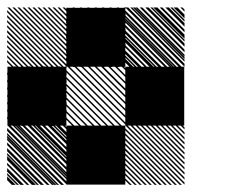

<svg xmlns="http://www.w3.org/2000/svg" viewBox="-21 -522 708 543"><path d="M167.5 -155.8 155.8 -167.5H161.7L167.5 -161.7ZM167.5 -136.7 136.7 -167.5H142.5L167.5 -142.5ZM167.5 -117.5 117.5 -167.5H123.3L167.5 -123.3ZM167.5 -97.5 97.5 -167.5H104.2L167.5 -104.2ZM167.5 -79.2 79.2 -167.5H85L167.5 -85ZM167.5 -60 60 -167.5H65.8L167.5 -65.8ZM167.5 -40.8 40.8 -167.5H46.7L167.5 -46.7ZM167.5 -21.7 21.7 -167.5H27.5L167.5 -27.5ZM167.5 -2.5 2.5 -167.5H8.3L167.5 -8.3ZM151.7 0.8 -0.8 -151.7V-157.5L157.5 0.8ZM132.5 0.8 -0.8 -132.5V-138.3L138.3 0.8ZM113.3 0.8 -0.8 -113.3V-119.2L119.2 0.8ZM94.2 0.8 -0.8 -94.2V-100L100 0.8ZM75 0.8 -0.8 -75V-80.8L80.8 0.8ZM55.8 0.8 -0.8 -55.8V-61.7L61.7 0.8ZM36.7 0.8 -0.8 -36.7V-42.5L42.5 0.8ZM17.5 0.8 -0.8 -17.5V-23.3L23.3 0.8ZM334.2 -322.5 322.5 -334.2H328.3L334.2 -328.3ZM334.2 -303.3 303.3 -334.2H309.2L334.2 -309.2ZM334.2 -284.2 284.2 -334.2H290L334.2 -290ZM334.2 -264.2 264.2 -334.2H270.8L334.2 -270.8ZM334.2 -245.8 245.8 -334.2H251.7L334.2 -251.7ZM334.2 -226.7 226.7 -334.2H232.5L334.2 -232.5ZM334.2 -207.5 207.5 -334.2H213.3L334.2 -213.3ZM334.2 -188.3 188.3 -334.2H194.2L334.2 -194.2ZM334.2 -169.2 169.2 -334.2H175L334.2 -175ZM318.3 -165.8 165.8 -318.3V-324.2L324.2 -165.8ZM299.2 -165.8 165.8 -299.2V-305L305 -165.8ZM280 -165.8 165.8 -280V-285.8L285.8 -165.8ZM260.8 -165.8 165.8 -260.8V-266.7L266.7 -165.8ZM241.7 -165.8 165.8 -241.7V-247.5L247.5 -165.8ZM222.5 -165.8 165.8 -222.5V-228.3L228.3 -165.8ZM203.3 -165.8 165.8 -203.3V-209.2L209.2 -165.8ZM184.2 -165.8 165.8 -184.2V-190L190 -165.8ZM167.5 -330 163.3 -334.2H167.5ZM167.5 -309.2 142.5 -334.2H148.3L167.5 -315ZM167.5 -288.3 121.7 -334.2H127.5L167.5 -294.2ZM167.5 -267.5 100.8 -334.2H106.7L167.5 -273.3ZM167.5 -246.7 80 -334.2H85.8L167.5 -252.5ZM167.5 -225.8 59.2 -334.2H65L167.5 -231.7ZM167.5 -205 38.3 -334.2H43.3L167.5 -210ZM167.5 -184.2 17.5 -334.2H23.3L167.5 -190ZM165 -165.8 -0.8 -331.7 2.5 -334.2 167.5 -169.2ZM144.2 -165.8 -0.8 -310.8V-316.7L150 -165.8ZM123.3 -165.8 -0.8 -290V-295.8L129.2 -165.8ZM102.5 -165.8 -0.8 -269.2V-275L108.3 -165.8ZM81.7 -165.8 -0.8 -248.3V-253.3L86.7 -165.8ZM60.8 -165.8 -0.8 -227.5V-233.3L66.7 -165.8ZM40 -165.8 -0.8 -206.7V-212.5L45.8 -165.8ZM19.2 -165.8 -0.8 -185.8V-191.7L25 -165.8ZM167.5 -334.2H169.2L167.5 -335.8ZM500.8 -489.2 489.2 -500.8H495L500.8 -495ZM500.8 -470 470 -500.8H475.8L500.8 -475.8ZM500.8 -450.8 450.8 -500.8H456.7L500.8 -456.7ZM500.8 -430.8 430.8 -500.8H437.5L500.8 -437.5ZM500.8 -412.5 412.5 -500.8H418.3L500.8 -418.3ZM500.8 -393.3 393.3 -500.8H399.2L500.8 -399.2ZM500.8 -374.2 374.2 -500.8H380L500.8 -380ZM500.8 -355 355 -500.8H360.8L500.8 -360.8ZM500.8 -335.8 335.8 -500.8H341.7L500.8 -341.7ZM485 -332.5 332.5 -485V-490.8L490.8 -332.5ZM465.8 -332.5 332.5 -465.8V-471.7L471.7 -332.5ZM446.7 -332.5 332.5 -446.7V-452.5L452.5 -332.5ZM427.5 -332.5 332.5 -427.5V-433.3L433.3 -332.5ZM408.3 -332.5 332.5 -408.3V-414.2L414.2 -332.5ZM389.2 -332.5 332.5 -389.2V-395L395 -332.5ZM370 -332.5 332.5 -370V-375.8L375.8 -332.5ZM350.8 -332.5 332.5 -350.8V-356.7L356.7 -332.5ZM334.2 -496.7 330 -500.8H334.2ZM334.2 -475.8 309.2 -500.8H315L334.2 -481.7ZM334.2 -455 288.3 -500.8H294.2L334.2 -460.8ZM334.2 -434.2 267.5 -500.8H273.3L334.2 -440ZM334.2 -413.3 246.7 -500.8H252.5L334.2 -419.2ZM334.2 -392.5 225.8 -500.8H231.7L334.2 -398.3ZM334.2 -371.7 205 -500.8H210L334.2 -376.7ZM334.2 -350.8 184.2 -500.8H190L334.2 -356.7ZM331.7 -332.5 165.8 -498.3 169.2 -500.8 334.2 -335.8ZM310.8 -332.5 165.8 -477.5V-483.3L316.7 -332.5ZM290 -332.5 165.8 -456.7V-462.5L295.8 -332.5ZM269.2 -332.5 165.8 -435.8V-441.7L275 -332.5ZM248.3 -332.5 165.8 -415V-420L253.3 -332.5ZM227.5 -332.5 165.8 -394.2V-400L233.3 -332.5ZM206.7 -332.5 165.8 -373.3V-379.2L212.5 -332.5ZM185.8 -332.5 165.8 -352.5V-358.3L191.7 -332.5ZM334.2 -500.8H335.8L334.2 -502.5ZM500.8 -155.8 489.2 -167.5H495L500.8 -161.7ZM500.8 -141.7 475 -167.5H480.8L500.8 -147.5ZM500.8 -127.5 460.8 -167.5H466.7L500.8 -133.3ZM500.8 -113.3 446.7 -167.5H452.5L500.8 -119.2ZM500.8 -99.2 432.5 -167.5H438.3L500.8 -105ZM500.8 -85 418.3 -167.5H424.2L500.8 -90.8ZM500.8 -70.8 404.2 -167.5H410L500.8 -76.7ZM500.8 -56.7 390 -167.5H395.8L500.8 -62.5ZM500.8 -42.5 375.8 -167.5H381.7L500.8 -48.3ZM500.8 -28.3 361.7 -167.5H367.5L500.8 -34.2ZM500.8 -14.2 347.5 -167.5H353.3L500.8 -20ZM500.8 0 333.3 -167.5H339.2L500.8 -5.8ZM487.5 0.8 332.5 -154.2V-160L493.3 0.8ZM473.3 0.8 332.5 -140V-145.8L479.2 0.8ZM459.2 0.8 332.5 -125.8V-131.7L465 0.8ZM445 0.8 332.5 -111.7V-117.5L450.8 0.8ZM430 0.8 332.5 -96.7V-103.3L436.7 0.8ZM416.7 0.8 332.5 -83.3V-89.2L422.5 0.8ZM402.5 0.8 332.5 -69.2V-75L408.3 0.8ZM388.3 0.8 332.5 -55V-60.8L394.2 0.8ZM374.2 0.8 332.5 -40.8V-46.7L380 0.8ZM360 0.8 332.5 -26.7V-32.5L365.8 0.8ZM345.8 0.8 332.5 -12.5V-18.3L351.7 0.8ZM167.5 -155.8 155.8 -167.5H161.7L167.5 -161.7ZM167.5 -141.7 141.7 -167.5H147.5L167.5 -147.5ZM167.5 -127.5 127.5 -167.5H133.3L167.5 -133.3ZM167.5 -113.3 113.3 -167.5H119.2L167.5 -119.2ZM167.5 -99.2 99.2 -167.5H105L167.5 -105ZM167.5 -85 85 -167.5H90.8L167.5 -90.8ZM167.5 -70.8 70.8 -167.5H76.7L167.5 -76.7ZM167.5 -56.7 56.7 -167.5H62.5L167.5 -62.5ZM167.5 -42.5 42.5 -167.5H48.3L167.5 -48.3ZM167.5 -28.3 28.3 -167.5H34.2L167.5 -34.2ZM167.5 -14.2 14.2 -167.5H20L167.5 -20ZM167.5 0 0 -167.5H5.8L167.5 -5.8ZM154.2 0.8 -0.8 -154.2V-160L160 0.8ZM140 0.8 -0.8 -140V-145.8L145.8 0.8ZM125.8 0.8 -0.8 -125.8V-131.7L131.7 0.8ZM111.7 0.8 -0.8 -111.7V-117.5L117.5 0.8ZM96.7 0.8 -0.8 -96.7V-103.3L103.3 0.8ZM83.3 0.8 -0.8 -83.3V-89.2L89.2 0.8ZM69.2 0.8 -0.8 -69.2V-75L75 0.8ZM55 0.8 -0.8 -55V-60.8L60.8 0.8ZM40.8 0.8 -0.8 -40.8V-46.7L46.7 0.8ZM26.7 0.8 -0.8 -26.7V-32.5L32.5 0.8ZM12.5 0.8 -0.8 -12.5V-18.3L18.3 0.8ZM500.8 -489.2 489.2 -500.8H495L500.8 -495ZM500.8 -475 475 -500.8H480.8L500.8 -480.8ZM500.8 -460.8 460.8 -500.8H466.7L500.8 -466.7ZM500.8 -446.7 446.7 -500.8H452.5L500.8 -452.5ZM500.8 -432.5 432.5 -500.8H438.3L500.8 -438.3ZM500.8 -418.3 418.3 -500.8H424.2L500.8 -424.2ZM500.8 -404.2 404.2 -500.8H410L500.8 -410ZM500.8 -390 390 -500.8H395.8L500.8 -395.8ZM500.8 -375.8 375.8 -500.8H381.7L500.8 -381.7ZM500.8 -361.7 361.7 -500.8H367.5L500.8 -367.5ZM500.8 -347.5 347.5 -500.8H353.3L500.8 -353.3ZM500.8 -333.3 333.3 -500.8H339.2L500.8 -339.2ZM487.5 -332.5 332.5 -487.5V-493.3L493.3 -332.5ZM473.3 -332.5 332.5 -473.3V-479.2L479.2 -332.5ZM459.2 -332.5 332.5 -459.2V-465L465 -332.5ZM445 -332.5 332.5 -445V-450.8L450.8 -332.5ZM430 -332.5 332.5 -430V-436.7L436.7 -332.5ZM416.7 -332.5 332.5 -416.7V-422.5L422.5 -332.5ZM402.5 -332.5 332.5 -402.5V-408.3L408.3 -332.5ZM388.3 -332.5 332.5 -388.3V-394.2L394.2 -332.5ZM374.2 -332.5 332.5 -374.2V-380L380 -332.5ZM360 -332.5 332.5 -360V-365.8L365.8 -332.5ZM345.8 -332.5 332.5 -345.8V-351.7L351.7 -332.5ZM167.5 -489.2 155.8 -500.8H161.7L167.5 -495ZM167.5 -475 141.7 -500.8H147.5L167.5 -480.8ZM167.5 -460.8 127.5 -500.8H133.3L167.5 -466.7ZM167.5 -446.7 113.3 -500.8H119.2L167.5 -452.5ZM167.5 -432.5 99.2 -500.8H105L167.5 -438.3ZM167.5 -418.3 85 -500.8H90.8L167.5 -424.2ZM167.5 -404.2 70.8 -500.8H76.7L167.5 -410ZM167.5 -390 56.7 -500.8H62.5L167.5 -395.8ZM167.5 -375.8 42.5 -500.8H48.3L167.5 -381.7ZM167.5 -361.7 28.3 -500.8H34.2L167.5 -367.5ZM167.5 -347.5 14.2 -500.8H20L167.5 -353.3ZM167.5 -333.3 0 -500.8H5.8L167.5 -339.2ZM154.2 -332.5 -0.8 -487.5V-493.3L160 -332.5ZM140 -332.5 -0.8 -473.3V-479.2L145.8 -332.5ZM125.8 -332.5 -0.8 -459.2V-465L131.7 -332.5ZM111.7 -332.5 -0.8 -445V-450.8L117.5 -332.5ZM96.7 -332.5 -0.8 -430V-436.7L103.3 -332.5ZM83.3 -332.5 -0.8 -416.7V-422.5L89.2 -332.5ZM69.2 -332.5 -0.8 -402.5V-408.3L75 -332.5ZM55 -332.5 -0.8 -388.3V-394.2L60.8 -332.5ZM40.8 -332.5 -0.8 -374.2V-380L46.7 -332.5ZM26.7 -332.5 -0.8 -360V-365.8L32.5 -332.5ZM12.5 -332.5 -0.8 -345.8V-351.7L18.3 -332.5ZM166.7 -166.7H333.3V0H166.7ZM333.3 -333.3H500V-166.7H333.3ZM0 -333.3H166.7V-166.7H0ZM166.7 -500H333.3V-333.3H166.7Z"/></svg>

Font: 0xA000-Pixelated
Style: Pixelated
Weight: 400
Version: Version 0.1